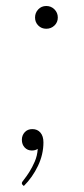

<svg xmlns="http://www.w3.org/2000/svg" viewBox="-20 -499 280 641"><path d="M53 0ZM53 -32.5Q53 -47 62.5 -57.5Q72 -68 88 -68Q105 -68 115 -56.2Q125 -44.5 125 -23.5Q125 16.5 106.8 54.8Q88.5 93 59.5 122L55 117.5Q53.5 116.5 53.2 114.8Q53 113 53 112Q53 109 60.8 99.5Q68.5 90 78 75Q87.5 60 96 40.5Q104.5 21 106 -2Q98 3.5 86.5 3.5Q72 3.5 62.5 -6.5Q53 -16.5 53 -32.5ZM97 -440.5Q97 -456.5 107.8 -467.8Q118.5 -479 134.5 -479Q150.5 -479 161.8 -467.8Q173 -456.5 173 -440.5Q173 -424.5 161.8 -413.8Q150.5 -403 134.5 -403Q118.5 -403 107.8 -413.8Q97 -424.5 97 -440.5Z"/></svg>

Font: Lato Thin
Style: Italic
Weight: 200
Italic angle: -7°
Designer: Lukasz Dziedzic
Foundry: tyPoland Lukasz Dziedzic
Version: Version 2.007; 2014-02-27